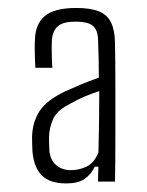

<svg xmlns="http://www.w3.org/2000/svg" viewBox="-20 -826 361 470"><path d="M142.5 -377Q101.5 -377 82.2 -396.8Q63 -416.5 59.5 -454.5Q59 -463 58.8 -471.5Q58.5 -480 58.5 -490Q59 -526 76.5 -553.5Q94 -581 141 -603Q154 -609 176.5 -618.5Q199 -628 222 -636Q222 -659.5 221.5 -682.5Q221 -705.5 220 -729Q219.5 -751.5 208 -762.2Q196.5 -773 164 -773Q136 -773 122.8 -762.8Q109.5 -752.5 107 -729Q106.5 -722 106.5 -709Q106.5 -696 107 -682.5Q107.5 -669 108 -660H66.5Q66 -667.5 65.5 -682.2Q65 -697 65 -710Q65 -723 65.5 -726Q65.5 -765 88.5 -785.8Q111.5 -806.5 167 -806.5Q202.5 -806.5 223 -797.8Q243.5 -789 252.2 -770.2Q261 -751.5 261.5 -721Q262 -701.5 262.2 -667.2Q262.5 -633 262.5 -591.2Q262.5 -549.5 262.5 -508.2Q262.5 -467 262.2 -433.2Q262 -399.5 261.5 -381.5H220Q220 -390.5 220.2 -399.8Q220.5 -409 221 -418H212Q203 -399 187 -388Q171 -377 142.5 -377ZM153.5 -409.5Q173.5 -409.5 192 -418.2Q210.5 -427 221 -453Q222 -494 222.5 -531.2Q223 -568.5 223 -603Q204.5 -597 187.8 -590Q171 -583 147 -569.5Q118.5 -554.5 109.5 -533.5Q100.5 -512.5 100 -490Q100 -487.5 100.2 -475.5Q100.5 -463.5 101 -456Q103.5 -433.5 117.8 -421.5Q132 -409.5 153.5 -409.5Z"/></svg>

Font: Big Shoulders Text ExtraLight
Style: Regular
Weight: 250
Version: Version 2.002